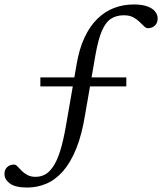

<svg xmlns="http://www.w3.org/2000/svg" viewBox="-53 -710 727 861"><path d="M128 -322.5V-363H513.5V-322.5ZM69.5 131Q16 131 -8.5 113Q-33 95 -33 70Q-33 51 -21 39.5Q-9 28 10 28Q17.5 28 25.2 36.2Q33 44.5 43.8 55.5Q54.5 66.5 69.8 74.8Q85 83 107 83Q129 83 148.5 72.8Q168 62.5 185.2 37.2Q202.5 12 216.8 -33Q231 -78 243 -147.5L290 -418.5Q302 -491 326.5 -542.8Q351 -594.5 385 -627Q419 -659.5 460 -674.8Q501 -690 547 -690Q583.5 -690 607.2 -681.5Q631 -673 642.5 -658.5Q654 -644 654 -626.5Q654 -607.5 641.8 -595.5Q629.5 -583.5 610 -583.5Q602 -583.5 593 -592.2Q584 -601 572.2 -612.5Q560.5 -624 543.8 -632.8Q527 -641.5 502.5 -641.5Q469 -641.5 444.8 -626Q420.5 -610.5 403.8 -571.2Q387 -532 374.5 -460.5L328.5 -195Q314 -105.5 288.8 -43.2Q263.5 19 229.8 57.5Q196 96 155.2 113.5Q114.5 131 69.5 131Z"/></svg>

Font: Newsreader 14pt
Style: Italic
Weight: 400
Italic angle: -17°
Designer: Hugues Gentile
Foundry: Production Type
Version: Version 1.003